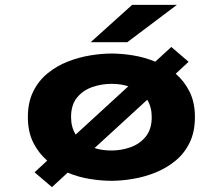

<svg xmlns="http://www.w3.org/2000/svg" viewBox="-20 -732 915 789"><path d="M122 -24 174 -72Q138.5 -102.5 116.5 -146.5Q94.5 -190.5 94.5 -251Q94.5 -312 116.8 -356.5Q139 -401 176 -431Q213 -461 258.2 -478.8Q303.5 -496.5 350.2 -504.2Q397 -512 438 -512Q479 -512 526.2 -504.5Q573.5 -497 618 -478.5L684 -539L755 -478L702 -429Q737 -399 759 -355.2Q781 -311.5 781 -251Q781 -189.5 759 -145Q737 -100.5 700 -70.5Q663 -40.5 617.8 -22.5Q572.5 -4.5 525.8 3.2Q479 11 438 11Q397 11 349.8 3.5Q302.5 -4 258 -22.5L193.5 37ZM272 -251Q272 -209.5 291 -179L507.5 -377.5Q475.5 -387.5 438 -387.5Q397.5 -387.5 359.2 -374.2Q321 -361 296.5 -331Q272 -301 272 -251ZM438 -113.5Q478.5 -113.5 516.5 -127Q554.5 -140.5 579 -170.8Q603.5 -201 603.5 -251Q603.5 -292 585 -322L368.5 -123.5Q400.5 -113.5 438 -113.5ZM503 -558.5H352.5L523 -712H707Z"/></svg>

Font: Trispace SemiExpanded
Style: Bold
Weight: 700
Width: 6
Designer: Tyler Finck
Foundry: Etcetera Type Company
Version: Version 1.210; ttfautohint (v1.8.3)